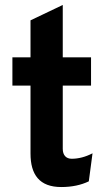

<svg xmlns="http://www.w3.org/2000/svg" viewBox="-20 -742 433 774"><path d="M227 12C270 12 307 4 338 -11L353 -124C324 -109 296 -102 269 -102C246 -102 233 -117 233 -142V-397H347V-511H233V-722L103 -660V-511H30V-397H103V-123C103 -38 139 12 227 12Z"/></svg>

Font: Overpass ExtraBold
Style: Regular
Weight: 800
Designer: Delve Withrington, Thomas Jockin
Foundry: Delve Fonts
Version: Version 3.000;DELV;Overpass